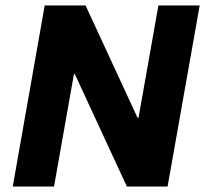

<svg xmlns="http://www.w3.org/2000/svg" viewBox="-20 -680 748 700"><path d="M591 0H442.5L253 -409.5H249.5L177 0H26.5L143 -660H292L481.5 -250.5H485L557.5 -660H708Z"/></svg>

Font: Lucymar Sans
Style: Bold Italic
Weight: 700
Italic angle: -10°
Foundry: The League of Moveable Type (original font) / Main changes by Cristiano Sobral with portions from Mirco Monsees
Version: Version 2.00;August 30, 2020;FontCreator 13.0.0.2681 64-bit